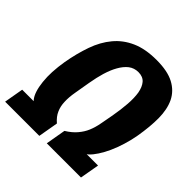

<svg xmlns="http://www.w3.org/2000/svg" viewBox="-218 -912 1066 1066"><g transform="rotate(45 315.0 -379.0)"><path d="M0.5 -114 -19.5 0H249L269.5 -117.5Q240 -142.5 228 -171Q215.5 -198.5 214.5 -233.5Q213 -268 220.5 -310Q224.5 -335.5 236.5 -403.5Q245.5 -455 257 -493.5Q270.5 -538 288 -568.5Q306.5 -601.5 330.5 -620.5Q355.5 -639.5 388 -639.5Q423.5 -639.5 442.5 -617.5Q460.5 -596.5 467.5 -559Q473.5 -521 470 -473.5Q466 -421 457 -372Q454 -355.5 449 -327.8Q444 -300 442 -290.5Q435.5 -254.5 422.5 -223.5Q410.5 -194.5 387.5 -167.5Q366 -141.5 328 -118L307.5 0H576L596 -114H507L515.5 -120.5Q533.5 -137 551 -164Q570.5 -194 585 -226.5Q601.5 -263 613.5 -302.5Q627 -346 634 -387Q648.5 -472 648 -538Q647.5 -606 624 -655.5Q600 -704.5 549 -731.5Q498 -758.5 412 -758.5Q324 -758.5 263.5 -731.5Q202.5 -704.5 162 -655.5Q121 -606.5 97 -538Q72.5 -468.5 58.5 -387Q51.5 -345 49 -301.5Q47 -263.5 51 -225Q55 -188.5 63.5 -162.5Q72.5 -134.5 86.5 -118.5L90.5 -114Z"/></g></svg>

Font: B612
Style: Regular
Weight: 700
Italic angle: -10°
Designer: Nicolas Chauveau, Thomas Paillot, Jonathan Favre-Lamarine, Jean-Luc Vinot
Foundry: AIRBUS
Version: Version 1.008